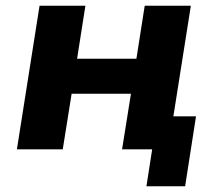

<svg xmlns="http://www.w3.org/2000/svg" viewBox="-20 -521 762 670"><path d="M491 129 511 0H406L437 -194H230L199 0H39L118 -501H278L249 -316H456L485 -501H646L585 -115H664L626 129Z"/></svg>

Font: Nunito Sans 8pt ExtraBold
Style: Italic
Weight: 800
Italic angle: -9°
Version: Version 3.101;gftools[0.9.27]